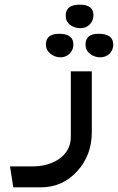

<svg xmlns="http://www.w3.org/2000/svg" viewBox="-20 -582 506 824"><path d="M154 222H37L23 132H122Q184 132 231 102Q284 66 284 5V-276H374V-15Q374 83 313 151Q250 222 154 222ZM177 -391Q177 -437 234 -437Q295 -437 295 -391Q295 -368 279 -352Q263 -336 240 -336Q215 -336 196 -352Q177 -367 177 -391ZM262 -515Q262 -562 322 -562Q381 -562 381 -517Q381 -493 365 -477Q349 -461 325 -461Q300 -461 281 -475Q262 -490 262 -515ZM347 -391Q347 -437 403 -437Q466 -437 466 -391Q466 -367 450 -351.5Q434 -336 410 -336Q386 -336 366 -351Q347 -366 347 -391Z"/></svg>

Font: Yekan
Style: Regular
Weight: 400
Designer: ParsMizban Co
Foundry: ParsMizban Co
Version: Version 2.000